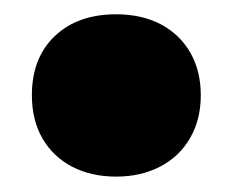

<svg xmlns="http://www.w3.org/2000/svg" viewBox="-20 -410 318 262"><path d="M23.5 -280Q23.5 -331 54.8 -360.8Q86 -390.5 138.5 -390.5Q173.5 -390.5 199.5 -376.8Q225.5 -363 239.8 -338Q254 -313 254 -280Q254 -247 239.5 -221.8Q225 -196.5 198.8 -182.8Q172.5 -169 138.5 -169Q104.5 -169 78.5 -182.5Q52.5 -196 38 -221Q23.5 -246 23.5 -280Z"/></svg>

Font: Encode Sans Semi Condensed ExBd
Style: Regular
Weight: 800
Width: 4
Designer: Multiple Designers
Foundry: Impallari Type
Version: Version 2.000